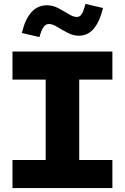

<svg xmlns="http://www.w3.org/2000/svg" viewBox="-20 -964 640 984"><path d="M44 0V-144H214V-556H44V-700H556V-556H386V-144H556V0ZM182 -774 92 -795Q109 -866 141 -901.5Q173 -937 221 -937Q251 -937 279 -922Q307 -907 331.5 -892Q356 -877 374 -877Q389 -877 398.5 -891.5Q408 -906 418 -944L508 -923Q491 -853 460.5 -817Q430 -781 384 -781Q355 -781 326.5 -796Q298 -811 273.5 -826Q249 -841 231 -841Q215 -841 204 -826.5Q193 -812 182 -774Z"/></svg>

Font: Red Hat Mono VF Light
Style: Regular
Weight: 300
Monospace: yes
Designer: Pentagram, MCKL
Foundry: Pentagram, MCKL
Version: Version 1.023